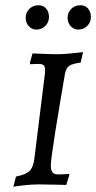

<svg xmlns="http://www.w3.org/2000/svg" viewBox="-20 -704 367 733"><path d="M174 -71Q174 -53 181 -45.5Q188 -38 203 -38Q217 -38 228 -39Q239 -40 243 -40L245 -37L233 2Q222 2 190.5 1Q159 0 127 0Q101 0 70.5 3.5Q40 7 31 9L41 -30Q78 -37 92.5 -51Q107 -65 111 -97L151 -419Q152 -426 152 -437Q152 -450 146.5 -455Q141 -460 127 -460L95 -459L94 -463L104 -500Q108 -500 142.5 -498.5Q177 -497 201 -497Q223 -497 255 -500.5Q287 -504 297 -505L288 -465Q256 -461 244 -452.5Q232 -444 228 -422Q208 -307 191 -200.5Q174 -94 174 -71ZM78 -636Q78 -656 92 -670Q106 -684 127 -684Q145 -684 156 -671.5Q167 -659 167 -639Q167 -619 153 -605Q139 -591 119 -591Q102 -591 90 -604Q78 -617 78 -636ZM238 -636Q238 -656 252 -670Q266 -684 287 -684Q305 -684 316 -671.5Q327 -659 327 -639Q327 -619 313 -605Q299 -591 279 -591Q262 -591 250 -604Q238 -617 238 -636Z"/></svg>

Font: Alegreya SC
Style: Italic
Weight: 400
Italic angle: -7°
Designer: Juan Pablo del Peral
Foundry: Huerta Tipografica
Version: Version 2.007; ttfautohint (v1.6)